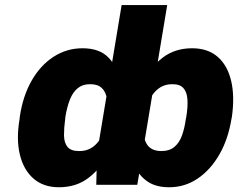

<svg xmlns="http://www.w3.org/2000/svg" viewBox="-20 -748 1017 777"><path d="M918.5 -275.4 916.5 -265.6Q903.3 -184.6 867.7 -122.6Q832 -60.5 780 -25.4Q728 9.8 664.6 9.8Q611.8 9.8 578.4 -12.5Q544.9 -34.7 526.6 -73.2Q508.3 -111.8 501.2 -161.1Q494.1 -210.4 494.6 -264.6V-266.6Q519 -345.7 553.5 -410.6Q587.9 -475.6 637.7 -514.2Q687.5 -552.7 757.3 -552.7Q820.8 -552.7 860.6 -518.3Q900.4 -483.9 915.3 -421.4Q930.2 -358.9 918.5 -275.4ZM731.9 -265.6 733.9 -275.4Q740.7 -316.9 738.5 -346.4Q736.3 -376 721.9 -391.8Q707.5 -407.7 677.2 -407.2Q633.8 -407.7 604.2 -373.3Q574.7 -338.9 564.9 -271.5L564 -261.7Q558.1 -221.2 563.5 -193.1Q568.8 -165 586.2 -150.9Q603.5 -136.7 632.3 -136.7Q666.5 -136.7 686.5 -154.1Q706.5 -171.4 716.8 -200.7Q727.1 -230 731.9 -265.6ZM372.6 -127.9 472.2 -727.5H656.7L535.6 0H369.6ZM59.1 -265.6 60.1 -275.4Q72.3 -358.9 107.9 -421.4Q143.6 -483.9 196.8 -518.3Q250 -552.7 314 -552.7Q383.3 -552.7 419.9 -514.2Q456.5 -475.6 469.5 -410.6Q482.4 -345.7 481 -266.6L480 -264.6Q457 -192.9 422.9 -130.1Q388.7 -67.4 338.9 -28.8Q289.1 9.8 218.3 9.8Q155.8 9.8 115.5 -25.4Q75.2 -60.5 60.3 -122.6Q45.4 -184.6 59.1 -265.6ZM244.6 -275.4 243.7 -265.6Q238.8 -230 239 -200.7Q239.3 -171.4 252.7 -154.1Q266.1 -136.7 300.3 -136.7Q343.8 -136.2 372.6 -168.5Q401.4 -200.7 410.6 -261.7L411.6 -271.5Q418.5 -316.4 413.3 -346.7Q408.2 -377 391.4 -392.3Q374.5 -407.7 345.2 -407.2Q315.4 -407.7 295.4 -391.8Q275.4 -376 263.4 -346.4Q251.5 -316.9 244.6 -275.4Z"/></svg>

Font: Inter 24pt Black
Style: Italic
Weight: 900
Italic angle: -9.3988°
Designer: Rasmus Andersson
Foundry: rsms
Version: Version 4.001;git-66647c0bb